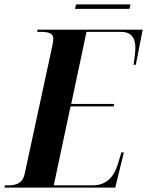

<svg xmlns="http://www.w3.org/2000/svg" viewBox="-52 -848 665 868"><path d="M287 -808H533L538 -828H292ZM-32 0H469L508 -159H497L481 -107C465 -54 434 -10 366 -10H191L267 -367H462L464 -378H270L339 -704H494C542 -704 560 -677 560 -631C560 -611 555 -575 552 -555H562L593 -714H118L116 -704H132C167 -704 189 -698 189 -673C189 -665 187 -654 185 -643L60 -64C51 -19 21 -10 -16 -10H-30Z"/></svg>

Font: Noto Serif Display Condensed
Style: Bold Italic
Weight: 700
Width: 3
Italic angle: -12°
Designer: Monotype Design Team
Foundry: Monotype Imaging Inc.
Version: Version 2.009